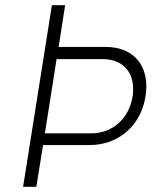

<svg xmlns="http://www.w3.org/2000/svg" viewBox="-20 -720 597 740"><path d="M388 -539H206L231 -700H180L69 0H120L146 -161H326C436 -161 523 -235 541 -349C543 -362 544 -375 544 -387C544 -479 486 -539 388 -539ZM331 -206H153L198 -492H377C448 -492 493 -448 493 -378C493 -368 493 -358 491 -348C477 -262 413 -206 331 -206Z"/></svg>

Font: Arthouse Owned Light
Style: Italic
Weight: 300
Italic angle: -10°
Designer: Jeremy Tribby
Foundry: Tribby Type
Version: Version 1.000;PS 001.000;hotconv 1.0.88;makeotf.lib2.5.64775